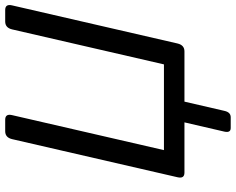

<svg xmlns="http://www.w3.org/2000/svg" viewBox="-106 -634 921 750"><g transform="rotate(-90 355.0 -259.5)"><path d="M55.2 0Q30.8 0 37.1 -26.9L186 -673.3Q192.4 -700.2 216.8 -700.2H261.7Q286.1 -700.2 279.8 -673.3L143.1 -80.1H478L614.7 -673.3Q621.1 -700.2 645.5 -700.2H690.4Q714.8 -700.2 708.5 -673.3L559.6 -26.9Q553.2 0 528.8 0H332.5L296.4 156.2Q291 180.7 271.5 180.7H229.5Q210 180.7 215.3 156.2L251.5 0Z"/></g></svg>

Font: Istok Web
Style: Italic
Weight: 400
Italic angle: -13°
Designer: Andrey V. Panov
Foundry: Andrey V. Panov
Version: Version 1.0.2g